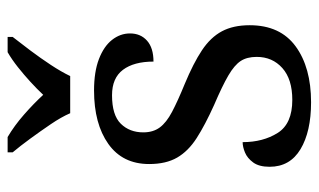

<svg xmlns="http://www.w3.org/2000/svg" viewBox="-182 -624 816 491"><g transform="rotate(-90 225.5 -378.0)"><path d="M210 10Q135 10 90 -17Q45 -44 45 -96Q45 -123 56 -138Q67 -153 81.5 -159Q96 -165 108 -165Q108 -113 131.5 -75.5Q155 -38 216 -38Q269 -38 297.5 -63.5Q326 -89 326 -129Q326 -154 315.5 -170Q305 -186 278.5 -201.5Q252 -217 203 -238Q152 -261 118.5 -282.5Q85 -304 68.5 -332.5Q52 -361 52 -404Q52 -472 103.5 -508.5Q155 -545 240 -545Q288 -545 320.5 -532.5Q353 -520 369.5 -499Q386 -478 386 -453Q386 -426 367.5 -409.5Q349 -393 314 -393Q314 -443 293 -471Q272 -499 228 -499Q177 -499 155 -476.5Q133 -454 133 -419Q133 -394 145.5 -377Q158 -360 185.5 -345.5Q213 -331 257 -313Q310 -291 343 -269Q376 -247 391.5 -218Q407 -189 407 -147Q407 -69 353 -29.5Q299 10 210 10ZM182 -606Q172 -629 154 -655.5Q136 -682 117 -708Q98 -734 82 -753V-766H121Q150 -749 178.5 -724Q207 -699 229 -675Q244 -691 262 -707.5Q280 -724 299.5 -739.5Q319 -755 338 -766H377V-753Q362 -734 342.5 -708Q323 -682 305.5 -655.5Q288 -629 277 -606Z"/></g></svg>

Font: Noto Serif Toto
Style: Regular
Weight: 400
Designer: Monotype Design Team
Foundry: Monotype Imaging Inc.
Version: Version 2.001